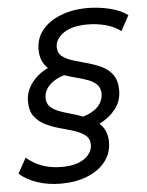

<svg xmlns="http://www.w3.org/2000/svg" viewBox="-89 -751 692 903"><g transform="rotate(-5 257.0 -300.0)"><path d="M162 106Q103 106 52 89Q1 72 -33 42L7 -30Q41 -1 81.5 13.5Q122 28 174 28Q242 28 280 1Q318 -26 318 -65Q318 -93 298 -109Q278 -125 246.5 -135Q215 -145 179.5 -154.5Q144 -164 112.5 -179.5Q81 -195 61 -221.5Q41 -248 41 -293Q41 -340 71 -379.5Q101 -419 148 -441Q131 -457 121.5 -479Q112 -501 112 -532Q112 -584 143.5 -623Q175 -662 231 -684Q287 -706 359 -706Q409 -706 461.5 -693.5Q514 -681 547 -656L508 -584Q476 -608 435 -618.5Q394 -629 352 -629Q277 -629 237.5 -601Q198 -573 198 -536Q198 -507 218 -491.5Q238 -476 269 -466.5Q300 -457 335.5 -447.5Q371 -438 402.5 -423Q434 -408 453.5 -380.5Q473 -353 473 -308Q473 -257 443 -219Q413 -181 367 -159Q384 -144 394 -122Q404 -100 404 -69Q404 -17 373 22.5Q342 62 287.5 84Q233 106 162 106ZM294 -199Q340 -213 364.5 -239Q389 -265 389 -299Q389 -325 374 -341Q359 -357 334.5 -366.5Q310 -376 280 -383.5Q250 -391 221 -401Q175 -387 150 -360.5Q125 -334 125 -301Q125 -276 140.5 -260.5Q156 -245 181 -235.5Q206 -226 235.5 -218Q265 -210 294 -199Z"/></g></svg>

Font: Montserrat Medium
Style: Italic
Weight: 500
Italic angle: -11.3°
Designer: Julieta Ulanovsky
Foundry: Julieta Ulanovsky
Version: Version 9.000; ttfautohint (v1.8.4.7-5d5b)